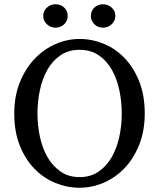

<svg xmlns="http://www.w3.org/2000/svg" viewBox="-20 -867 747 902"><path d="M156 -334Q156 -278 167.5 -224.5Q179 -171 203 -129Q227 -87 264.5 -61Q302 -35 354 -35Q406 -35 443.5 -61Q481 -87 505 -129Q529 -171 540.5 -224.5Q552 -278 552 -334Q552 -390 540.5 -444Q529 -498 505 -540Q481 -582 443.5 -607.5Q406 -633 354 -633Q302 -633 264.5 -607.5Q227 -582 203 -540Q179 -498 167.5 -444Q156 -390 156 -334ZM354 -684Q412 -684 467 -661.5Q522 -639 565 -594.5Q608 -550 634 -484.5Q660 -419 660 -334Q660 -252 634 -187Q608 -122 565 -77Q522 -32 467 -8.5Q412 15 354 15Q296 15 240.5 -7.5Q185 -30 142 -74Q99 -118 73 -183Q47 -248 47 -334Q47 -416 73.5 -481Q100 -546 143 -591Q186 -636 241 -660Q296 -684 354 -684ZM241 -737Q218 -737 200.5 -753Q183 -769 183 -792Q183 -816 200.5 -831.5Q218 -847 241 -847Q265 -847 281.5 -831.5Q298 -816 298 -792Q298 -769 281.5 -753Q265 -737 241 -737ZM464 -737Q440 -737 423.5 -753Q407 -769 407 -792Q407 -816 423.5 -831.5Q440 -847 464 -847Q487 -847 504.5 -831.5Q522 -816 522 -792Q522 -769 504.5 -753Q487 -737 464 -737Z"/></svg>

Font: SourceSerifPro
Style: Book
Weight: 400
Designer: Frank Grießhammer
Foundry: Adobe Systems Incorporated
Version: Version 1.014;PS Version 1.0;hotconv 1.0.73;makeotf.lib2.5.5